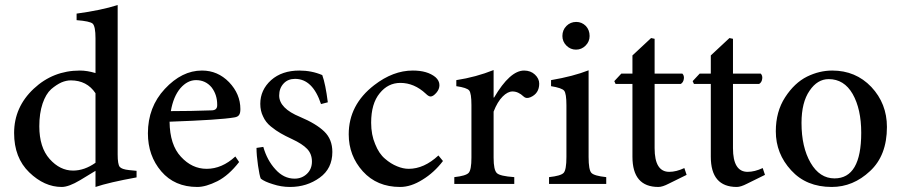

<svg xmlns="http://www.w3.org/2000/svg" viewBox="-20 -730 3576 762"><path d="M522 -52V-26Q412 -6 359 12V-52L298 -15Q253 12 225 12Q156 12 96 -46Q36 -104 36 -202Q36 -305 114 -378Q191 -450 297 -450Q326 -450 359 -440V-578Q359 -625 348 -636Q337 -646 284 -650V-676Q381 -689 447 -710V-117Q447 -78 455 -68Q463 -58 492 -55ZM359 -84V-360Q325 -411 261 -411Q243 -411 224 -403Q204 -394 183 -376Q162 -357 149 -319Q136 -280 136 -229Q136 -145 177 -99Q218 -53 270 -53Q315 -53 359 -84Z M914 -109 929 -87Q888 -34 843 -11Q797 12 763 12Q673 12 620 -50Q567 -112 567 -201Q567 -305 634 -377Q702 -450 781 -450H782Q844 -450 889 -404Q934 -357 934 -297Q934 -281 929 -274Q924 -266 910 -264Q853 -254 653 -247Q654 -155 698 -108Q742 -60 800 -60Q861 -60 914 -109ZM758 -412Q724 -412 696 -380Q668 -347 658 -289Q737 -289 819 -292Q842 -292 842 -312Q842 -314 842 -315Q842 -354 820 -383Q796 -412 758 -412Z M1281 -324 1254 -317Q1221 -417 1151 -417Q1123 -417 1106 -399Q1088 -380 1088 -351Q1088 -300 1171 -266Q1235 -239 1267 -208Q1299 -177 1299 -127Q1299 -61 1249 -25Q1198 12 1131 12Q1096 12 1063 1Q1030 -9 1015 -21Q1010 -32 1004 -73Q998 -114 998 -143L1025 -147Q1040 -94 1073 -58Q1106 -21 1149 -21Q1178 -21 1198 -40Q1218 -59 1218 -89Q1218 -119 1199 -139Q1180 -159 1139 -178Q1111 -191 1094 -201Q1076 -211 1055 -228Q1034 -245 1024 -268Q1013 -290 1013 -318Q1013 -373 1056 -412Q1099 -450 1168 -450Q1217 -450 1259 -432Q1272 -396 1281 -324Z M1720 -113 1738 -91Q1703 -45 1657 -17Q1611 12 1568 12Q1476 12 1420 -50Q1364 -112 1364 -197Q1364 -314 1465 -392Q1540 -450 1618 -450H1619Q1676 -450 1708 -424Q1724 -410 1724 -392Q1724 -376 1712 -362Q1699 -347 1689 -347Q1681 -347 1670 -358Q1624 -401 1569 -401Q1520 -401 1487 -360Q1453 -319 1453 -243Q1453 -195 1469 -158Q1484 -120 1508 -100Q1531 -80 1556 -70Q1580 -60 1602 -60Q1663 -60 1720 -113Z M1939 -343H1941Q2004 -450 2060 -450Q2086 -450 2103 -434Q2120 -418 2120 -398Q2120 -359 2085 -344Q2068 -337 2058 -347Q2037 -367 2014 -367Q1995 -367 1975 -347Q1954 -326 1939 -287V-104Q1939 -55 1952 -43Q1964 -31 2021 -27V0H1783V-27Q1829 -32 1840 -44Q1851 -56 1851 -104V-313Q1851 -360 1842 -371Q1833 -382 1791 -388V-412Q1869 -424 1939 -452Z M2266 -533Q2244 -533 2228 -549Q2212 -565 2212 -587Q2212 -611 2228 -627Q2244 -643 2267 -643Q2289 -643 2305 -627Q2320 -611 2320 -587Q2320 -565 2304 -549Q2288 -533 2266 -533ZM2386 0H2159V-27Q2206 -32 2217 -44Q2228 -56 2228 -107V-312Q2228 -359 2219 -370Q2210 -381 2167 -388V-412Q2255 -427 2316 -451V-107Q2316 -56 2327 -44Q2338 -32 2386 -27Z M2705 -36 2634 -1Q2609 12 2593 12Q2490 12 2490 -108V-397H2423L2418 -408L2446 -438H2490V-510L2564 -579L2578 -576V-438H2688Q2696 -430 2694 -417Q2692 -403 2682 -397H2578V-142Q2578 -48 2636 -48Q2664 -48 2696 -63Z M3016 -36 2945 -1Q2920 12 2904 12Q2801 12 2801 -108V-397H2734L2729 -408L2757 -438H2801V-510L2875 -579L2889 -576V-438H2999Q3007 -430 3005 -417Q3003 -403 2993 -397H2889V-142Q2889 -48 2947 -48Q2975 -48 3007 -63Z M3283 -450Q3376 -450 3438 -385Q3500 -319 3500 -226Q3500 -113 3433 -51Q3366 12 3281 12Q3180 12 3120 -54Q3059 -120 3059 -209Q3059 -287 3096 -344Q3133 -401 3183 -426Q3232 -450 3283 -450ZM3269 -416Q3224 -416 3193 -370Q3161 -324 3161 -242Q3161 -146 3197 -84Q3233 -22 3292 -22Q3398 -22 3398 -203Q3398 -297 3364 -357Q3330 -416 3269 -416Z"/></svg>

Font: Shafarik
Style: Regular
Weight: 400
Version: Version 1.001; ttfautohint (v1.8.4.7-5d5b)